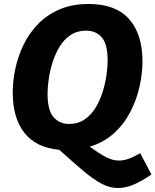

<svg xmlns="http://www.w3.org/2000/svg" viewBox="-20 -741 781 965"><path d="M573 204Q531 204 489 181.5Q447 159 396.5 116Q346 73 278 12Q161 1 102.5 -73.5Q44 -148 44 -276Q44 -335 57.5 -397.5Q71 -460 99 -517.5Q127 -575 172 -621Q217 -667 280 -694Q343 -721 426 -721Q561 -721 628.5 -645.5Q696 -570 696 -433Q696 -370 681 -304Q666 -238 634.5 -177.5Q603 -117 552.5 -71Q502 -25 431 -4Q479 31 512.5 48.5Q546 66 578 66Q601 66 626.5 57Q652 48 685 29L741 136Q690 171 650 187.5Q610 204 573 204ZM328 -118Q372 -118 405 -140.5Q438 -163 460 -199Q482 -235 495.5 -278Q509 -321 515 -363Q521 -405 521 -438Q521 -518 492 -552.5Q463 -587 412 -587Q368 -587 335 -565Q302 -543 280 -507Q258 -471 244.5 -428.5Q231 -386 225 -344.5Q219 -303 219 -270Q219 -188 248.5 -153Q278 -118 328 -118Z"/></svg>

Font: Bitter ExtraBold
Style: Italic
Weight: 800
Italic angle: -9°
Designer: Sol Matas, and Bitter project Authors
Foundry: Sol Matas
Version: Version 2.001